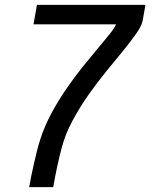

<svg xmlns="http://www.w3.org/2000/svg" viewBox="-20 -770 690 790"><path d="M132 -750H578.5L567 -685Q563 -664 541.2 -632.8Q519.5 -601.5 487.5 -562.2Q455.5 -523 417.5 -476.8Q379.5 -430.5 343.8 -379.5Q308 -328.5 278.8 -274.2Q249.5 -220 234.5 -164.5Q229 -144 223.8 -122Q218.5 -100 214 -78.8Q209.5 -57.5 205.8 -37.2Q202 -17 199 0H100Q102.5 -15 107.5 -40Q112.5 -65 118.8 -93Q125 -121 132 -148.5Q139 -176 145.5 -196Q163 -250.5 191 -302.8Q219 -355 251.8 -402.8Q284.5 -450.5 318.2 -492.5Q352 -534.5 381 -569Q410 -603.5 430.8 -629.2Q451.5 -655 457.5 -670H118Z"/></svg>

Font: B612 Mono
Style: Italic
Weight: 400
Italic angle: -10°
Version: Version 1.005